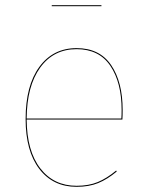

<svg xmlns="http://www.w3.org/2000/svg" viewBox="-20 -713 565 742"><path d="M453 -251H83Q84 -129 136 -62Q188 5 276 5Q323 5 358 -9.5Q393 -24 429 -54L431 -50Q395 -20 359.5 -5.5Q324 9 276 9Q185 9 132 -60Q79 -129 79 -253Q79 -382 132 -454.5Q185 -527 276 -527Q365 -527 409.5 -461.5Q454 -396 454 -288Q454 -265 453 -251ZM450 -288Q450 -394 406.5 -458.5Q363 -523 276 -523Q187 -523 135.5 -452Q84 -381 83 -255H449Q450 -268 450 -288ZM180 -689V-693H372V-689Z"/></svg>

Font: FiraGO Four
Style: Regular
Weight: 100
Designer: bBox Type
Foundry: bBox Type GmbH
Version: Version 1.001